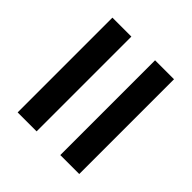

<svg xmlns="http://www.w3.org/2000/svg" viewBox="-51 -616 573 573"><g transform="rotate(-45 235.0 -330.0)"><path d="M35 -380V-460H435V-380ZM35 -200V-280H435V-200Z"/></g></svg>

Font: Scada
Style: Regular
Weight: 400
Designer: Jovanny Lemonad
Foundry: Jovanny Lemonad
Version: Version 4.100;PS 004.100;hotconv 1.0.88;makeotf.lib2.5.64775